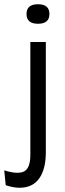

<svg xmlns="http://www.w3.org/2000/svg" viewBox="-59 -719 308 905"><path d="M33 166Q19 166 2.5 163Q-14 160 -32 154L-39 84Q25 104 54.5 89Q84 74 84 11V-521H157V0Q157 39 149 70Q141 101 125.5 122.5Q110 144 87 155Q64 166 33 166ZM120 -607Q93 -607 79.5 -618.5Q66 -630 66 -653Q66 -676 79.5 -687.5Q93 -699 120 -699Q147 -699 160.5 -687.5Q174 -676 174 -653Q174 -630 160.5 -618.5Q147 -607 120 -607Z"/></svg>

Font: Bricolage Grotesque SemiCondensed Light
Style: Regular
Weight: 300
Width: 4
Designer: Mathieu Triay
Foundry: Atelier Triay
Version: Version 1.000;gftools[0.9.30]